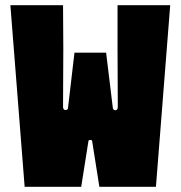

<svg xmlns="http://www.w3.org/2000/svg" viewBox="-20 -720 696 740"><path d="M75 0H293L321 -177C322 -182 334 -182 335 -177L363 0H581L636 -700H433V-534L434 -308C434 -289 416 -294 415 -303L389 -517H267L242 -303C241 -294 223 -291 223 -308L224 -534L223 -700H20Z"/></svg>

Font: Finlandica Black
Style: Regular
Weight: 900
Designer: Niklas Ekholm, Juho Hiilivirta, Jaakko Suomalainen
Foundry: Helsinki Type Studio
Version: Version 2.000;Glyphs 3.2 (3202)